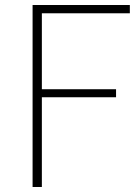

<svg xmlns="http://www.w3.org/2000/svg" viewBox="-20 -746 558 766"><path d="M110 0V-726H498V-693H147V-390H443V-358H147V0Z"/></svg>

Font: Noto Sans SC Thin Thin
Style: Regular
Weight: 250
Version: Version 2.004-H2;hotconv 1.0.118;makeotfexe 2.5.65603